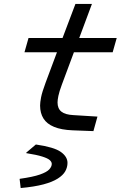

<svg xmlns="http://www.w3.org/2000/svg" viewBox="-20 -658 654 974"><path d="M294 -229.3Q280.5 -192.9 276.2 -171.7Q271.9 -150.6 271.9 -138.3Q271.9 -107.4 291.4 -91.7Q311 -76.1 351.9 -74.1L474.4 -66.5L453.9 7.1L348 3.1Q291.2 0.8 254.5 -14.3Q217.8 -29.3 200.6 -56.7Q183.4 -84.1 183.4 -122.5Q183.4 -138.4 188.4 -164.4Q193.5 -190.5 211.4 -238.8L269 -393H104.2L124.7 -465.3H297.3L362.6 -637.9H446.3L382 -465.3H572.1L551.6 -393H355ZM84.9 295.9 79.6 250.5 80.3 249.1Q147.6 239.7 182.5 227.4Q217.3 215.2 230 201.2Q242.6 187.2 242.6 173.6Q242.6 163.5 232.5 154.3Q222.3 145 194.4 136.2Q166.6 127.3 113.3 118.9V116.2L162 75Q254.5 88.4 288.4 112.6Q322.4 136.8 322.4 168.3Q322.4 190.4 311.2 210.6Q300 230.8 273 247.9Q246.1 265.1 200.1 277.4Q154.1 289.6 84.9 295.9Z"/></svg>

Font: Intel One Mono Light
Style: Italic
Weight: 300
Italic angle: -16°
Monospace: yes
Designer: Fred Shallcrass
Foundry: Frere-Jones Type LLC
Version: Version 1.004